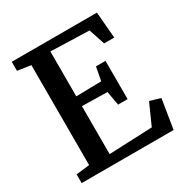

<svg xmlns="http://www.w3.org/2000/svg" viewBox="-170 -881 982 1019"><g transform="rotate(-30 321.0 -371.5)"><path d="M122 -63V-675.5L40.5 -688V-743H562.5L576 -582.5H514L481.5 -680.5L245.5 -688V-413L400 -416L415.5 -498.5H474V-264H415.5L400.5 -350L245.5 -353V-59L510 -70L567.5 -198.5L632.5 -179.5L603.5 0H40V-53.5Z"/></g></svg>

Font: Merriweather SemiBold
Style: Regular
Weight: 600
Version: Version 2.100